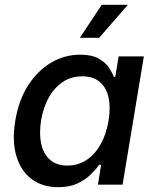

<svg xmlns="http://www.w3.org/2000/svg" viewBox="-20 -779 652 810"><path d="M225.6 10.7Q159.2 10.7 113.5 -23.4Q67.9 -57.6 49.1 -120.4Q30.3 -183.1 44.4 -269.5Q59.1 -357.4 99.1 -419.4Q139.2 -481.4 196 -514.9Q252.9 -548.3 318.8 -548.3Q366.2 -548.3 394.8 -532.7Q423.3 -517.1 438.2 -495.4Q453.1 -473.6 460.4 -454.6H466.3L480.5 -541H586.9L497.1 0H393.1L406.7 -84H398.9Q384.3 -64 361.8 -42Q339.4 -20 305.9 -4.6Q272.5 10.7 225.6 10.7ZM264.6 -80.6Q310.1 -80.6 345.7 -104.5Q381.3 -128.4 405 -171.1Q428.7 -213.9 438 -270.5Q447.3 -327.1 437.7 -368.9Q428.2 -410.6 400.4 -433.8Q372.6 -457 327.1 -457Q280.3 -457 244.4 -432.9Q208.5 -408.7 185.3 -366.7Q162.1 -324.7 153.3 -270.5Q144.5 -215.8 153.8 -172.6Q163.1 -129.4 190.9 -105Q218.8 -80.6 264.6 -80.6ZM316.9 -619.6 409.2 -758.8H519.5L398.4 -619.6Z"/></svg>

Font: Inter 17pt Medium
Style: Italic
Weight: 500
Italic angle: -9.3988°
Version: Version 4.001;git-66647c0bb